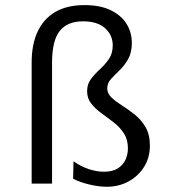

<svg xmlns="http://www.w3.org/2000/svg" viewBox="-20 -702 654 734"><path d="M484 -538Q484 -500.5 469.8 -475.8Q455.5 -451 437 -433.2Q418.5 -415.5 404.2 -399.8Q390 -384 390 -364.5Q390 -344.5 406.5 -329Q423 -313.5 447.2 -298.2Q471.5 -283 495.8 -263.5Q520 -244 536.5 -215.8Q553 -187.5 553 -145.5Q553 -99 530.5 -63.5Q508 -28 470.8 -8Q433.5 12 388 12Q359.5 12 323.5 3.8Q287.5 -4.5 259.5 -18.5L261 -85.5Q289 -65.5 319.5 -55.5Q350 -45.5 377.5 -45.5Q410 -45.5 430.2 -58.2Q450.5 -71 459.8 -91.5Q469 -112 469 -135Q469 -169 453.2 -192.8Q437.5 -216.5 414.2 -234.5Q391 -252.5 367.8 -269.2Q344.5 -286 328.8 -306Q313 -326 313 -353.5Q313 -380.5 327.8 -400Q342.5 -419.5 362 -437.2Q381.5 -455 396.2 -476.2Q411 -497.5 411 -528.5Q411 -567.5 381.8 -594Q352.5 -620.5 297.5 -620.5Q237.5 -620.5 208.2 -583.5Q179 -546.5 179 -461.5V0H101V-463Q101 -532.5 124 -581.5Q147 -630.5 191.8 -656.5Q236.5 -682.5 303 -682.5Q363 -682.5 403.2 -663Q443.5 -643.5 463.8 -610.8Q484 -578 484 -538Z"/></svg>

Font: Karla
Style: Regular
Weight: 400
Designer: Jonathan Pinhorn
Version: Version 2.004;gftools[0.9.33]